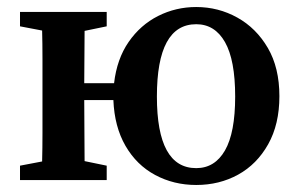

<svg xmlns="http://www.w3.org/2000/svg" viewBox="-20 -513 854 547"><path d="M539 -34Q592 -34 621 -84.5Q650 -135 650 -238Q650 -342 621 -393Q592 -444 539 -444Q427 -444 427 -238Q427 -34 539 -34ZM539 14Q475 14 422 -14.5Q369 -43 337.5 -97.5Q306 -152 303 -228H220Q220 -182 220.5 -136Q221 -90 221 -54L284 -41V0H37V-41L100 -53Q101 -91 101 -134Q101 -177 101 -210V-269Q101 -302 101 -345.5Q101 -389 100 -426L37 -438V-479H284V-438L221 -425Q221 -391 220.5 -350Q220 -309 220 -276H305Q313 -345 346.5 -393.5Q380 -442 430.5 -467.5Q481 -493 539 -493Q602 -493 656 -463Q710 -433 743 -376.5Q776 -320 776 -239Q776 -159 744 -102Q712 -45 658.5 -15.5Q605 14 539 14Z"/></svg>

Font: Source Serif 4 Semibold
Style: Regular
Weight: 600
Designer: Frank Grießhammer
Foundry: Adobe
Version: Version 4.005;hotconv 1.1.0;makeotfexe 2.6.0